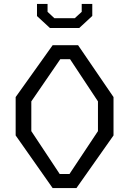

<svg xmlns="http://www.w3.org/2000/svg" viewBox="-20 -961 660 981"><path d="M249 0H370.5L560 -269V-465L379 -730H249L60 -465V-269ZM140 -291V-443L288 -658.5H338L480.5 -443V-291L335 -72H285ZM169 -879 235 -818H385L451.5 -879.5V-941H397.5V-900.5L362 -868H258L223 -900.5V-941H169Z"/></svg>

Font: Monaspace Krypton Light
Style: Regular
Weight: 300
Designer: Riley Cran & the Lettermatic Team
Foundry: Lettermatic
Version: Version 1.101 (Monaspace Krypton)